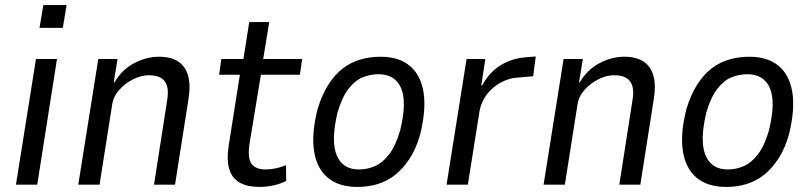

<svg xmlns="http://www.w3.org/2000/svg" viewBox="-20 -729 3197 758"><path d="M136 -619 151 -709H243L228 -619ZM43 0 122 -496H205L127 0Z M289 0 368 -496H444L429 -404H432Q461 -454 509.5 -479.5Q558 -505 607 -505Q656 -505 684.5 -485.5Q713 -466 723 -428.5Q733 -391 724 -337L671 0H588L639 -327Q646 -365 640 -387.5Q634 -410 616 -421Q598 -432 568 -432Q538 -432 506.5 -416.5Q475 -401 451.5 -375Q428 -349 423 -317L373 0Z M1004 9Q958 9 927.5 -7.5Q897 -24 885.5 -60Q874 -96 883 -155L927 -434H845L854 -496H941L964 -642H1043L1019 -496H1173L1164 -434H1010L965 -161Q957 -106 972.5 -83Q988 -60 1030 -60Q1049 -60 1069.5 -64.5Q1090 -69 1109 -77L1110 -15Q1088 -3 1059.5 3Q1031 9 1004 9Z M1391 9Q1318 9 1274.5 -27Q1231 -63 1220 -132Q1209 -201 1234 -299Q1251 -355 1276.5 -395Q1302 -435 1333.5 -459Q1365 -483 1403 -494Q1441 -505 1482 -505Q1555 -505 1598 -469Q1641 -433 1652 -365Q1663 -297 1639 -199Q1623 -142 1597 -102.5Q1571 -63 1540 -38.5Q1509 -14 1471.5 -2.5Q1434 9 1391 9ZM1397 -60Q1430 -60 1460 -73Q1490 -86 1516 -119.5Q1542 -153 1560 -215Q1587 -326 1563.5 -381Q1540 -436 1474 -436Q1443 -436 1412.5 -424Q1382 -412 1356 -378.5Q1330 -345 1312 -283Q1286 -171 1309.5 -115.5Q1333 -60 1397 -60Z M1743 0 1822 -496H1896L1880 -391H1883Q1912 -444 1956.5 -471.5Q2001 -499 2057 -503L2095 -506L2085 -428L2016 -422Q1986 -419 1955 -402Q1924 -385 1901.5 -355.5Q1879 -326 1873 -289L1827 0Z M2126 0 2205 -496H2281L2266 -404H2269Q2298 -454 2346.5 -479.5Q2395 -505 2444 -505Q2493 -505 2521.5 -485.5Q2550 -466 2560 -428.5Q2570 -391 2561 -337L2508 0H2425L2476 -327Q2483 -365 2477 -387.5Q2471 -410 2453 -421Q2435 -432 2405 -432Q2375 -432 2343.5 -416.5Q2312 -401 2288.5 -375Q2265 -349 2260 -317L2210 0Z M2847 9Q2774 9 2730.5 -27Q2687 -63 2676 -132Q2665 -201 2690 -299Q2707 -355 2732.5 -395Q2758 -435 2789.5 -459Q2821 -483 2859 -494Q2897 -505 2938 -505Q3011 -505 3054 -469Q3097 -433 3108 -365Q3119 -297 3095 -199Q3079 -142 3053 -102.5Q3027 -63 2996 -38.5Q2965 -14 2927.5 -2.5Q2890 9 2847 9ZM2853 -60Q2886 -60 2916 -73Q2946 -86 2972 -119.5Q2998 -153 3016 -215Q3043 -326 3019.5 -381Q2996 -436 2930 -436Q2899 -436 2868.5 -424Q2838 -412 2812 -378.5Q2786 -345 2768 -283Q2742 -171 2765.5 -115.5Q2789 -60 2853 -60Z"/></svg>

Font: Nunito Sans 7pt Condensed
Style: Italic
Weight: 400
Width: 3
Italic angle: -9°
Designer: Vernon Adams
Foundry: Vernon Adams
Version: Version 3.101;gftools[0.9.27]